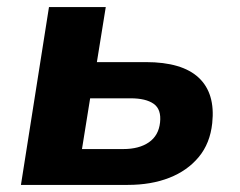

<svg xmlns="http://www.w3.org/2000/svg" viewBox="-20 -521 676 541"><path d="M39 0 118 -501H278L253 -346H391Q493 -346 540 -302Q587 -258 578 -174Q572 -117 540 -78.5Q508 -40 457 -20Q406 0 340 0ZM211 -101H327Q372 -101 399.5 -120Q427 -139 431 -176Q435 -213 413 -228.5Q391 -244 348 -244H234Z"/></svg>

Font: Nunito Sans 8pt ExtraBold
Style: Italic
Weight: 800
Italic angle: -9°
Version: Version 3.101;gftools[0.9.27]